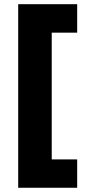

<svg xmlns="http://www.w3.org/2000/svg" viewBox="-20 -762 399 906"><path d="M65.9 -742.2H344.2V-607.9H224.1V-9.8H344.2V124H65.9Z"/></svg>

Font: Argentum Sans
Style: Bold
Weight: 700
Designer: Julieta Ulanovsky (Modified by Cristiano Sobral)
Foundry: Julieta Ulanovsky
Version: Version 1.000; ttfautohint (v1.5.65-e2d9)